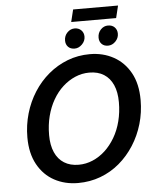

<svg xmlns="http://www.w3.org/2000/svg" viewBox="-63 -1023 890 1090"><g transform="rotate(-5 382.0 -478.0)"><path d="M338 14Q263 14 203 -18.5Q143 -51 108 -114.5Q73 -178 73 -269Q73 -339 92 -404.5Q111 -470 146.5 -525.5Q182 -581 231 -622Q280 -663 339.5 -686Q399 -709 467 -709Q542 -709 602 -676Q662 -643 697 -580Q732 -517 732 -425Q732 -354 713 -289Q694 -224 658.5 -168.5Q623 -113 574.5 -72Q526 -31 466 -8.5Q406 14 338 14ZM350 -89Q392 -89 430.5 -105.5Q469 -122 501 -151.5Q533 -181 557.5 -222.5Q582 -264 595 -315Q608 -366 608 -423Q608 -481 590 -521.5Q572 -562 538 -583.5Q504 -605 455 -605Q413 -605 374.5 -588.5Q336 -572 303.5 -542.5Q271 -513 247 -471.5Q223 -430 210 -379.5Q197 -329 197 -271Q197 -214 215 -173Q233 -132 267.5 -110.5Q302 -89 350 -89ZM378 -900 395 -970H651L634 -900ZM385 -748Q361 -748 347.5 -762Q334 -776 334 -798Q334 -825 352 -843.5Q370 -862 394 -862Q417 -862 431.5 -847.5Q446 -833 446 -811Q446 -786 427 -767Q408 -748 385 -748ZM575 -748Q552 -748 538.5 -762Q525 -776 525 -798Q525 -825 542.5 -843.5Q560 -862 584 -862Q608 -862 622 -847.5Q636 -833 636 -811Q636 -786 617.5 -767Q599 -748 575 -748Z"/></g></svg>

Font: Ubuntu Sans SemiBold
Style: Italic
Weight: 600
Italic angle: -13.5°
Designer: Dalton Maag Ltd
Foundry: Dalton Maag Ltd
Version: Version 1.006